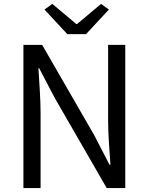

<svg xmlns="http://www.w3.org/2000/svg" viewBox="-20 -964 762 984"><path d="M100 0H188V-385C188 -462 181 -540 177 -614H181L260 -463L527 0H622V-734H534V-352C534 -276 541 -194 546 -120H541L463 -271L196 -734H100ZM325 -789H421L538 -915L498 -944L375 -841H371L248 -944L208 -915Z"/></svg>

Font: Source Han Sans TC
Style: Regular
Weight: 400
Designer: Ryoko NISHIZUKA 西塚涼子 (kana, bopomofo & ideographs); Paul D. Hunt (Latin, Greek & Cyrillic); Sandoll Communications 산돌커뮤니
Foundry: Adobe
Version: Version 2.002;hotconv 1.0.116;makeotfexe 2.5.65601